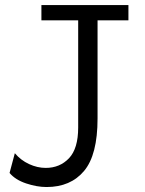

<svg xmlns="http://www.w3.org/2000/svg" viewBox="-20 -733 577 765"><path d="M145 -712.9H491.7V-651.9H368.7V-261.2Q368.7 -115.7 314.9 -51.8Q261.2 12.2 165.5 12.2Q127 12.2 84 -2.2Q41 -16.6 18.1 -43.9L39.1 -122.6Q62.5 -94.7 95.7 -79.3Q128.9 -64 162.1 -64Q218.3 -64 254.9 -102.5Q291.5 -141.1 291.5 -225.1V-651.9H145Z"/></svg>

Font: Lesson One Light
Style: Regular
Weight: 300
Designer: But Ko, Victor Gaultney, Annie Olsen, Julie Remington, Don Collingsworth, Eric Hays, Becca Hirsbrunner
Version: Version 1.100